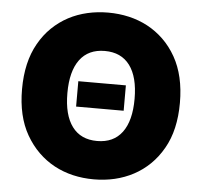

<svg xmlns="http://www.w3.org/2000/svg" viewBox="-53 -792 900 857"><g transform="rotate(5 397.5 -363.5)"><path d="M91.3 -568.5Q115.4 -611.5 148.3 -643.1Q181.1 -674.7 220.5 -695.7Q259.9 -716.6 304.9 -726.9Q349.8 -737.2 397.7 -737.2Q446 -737.2 490.8 -726.9Q535.5 -716.6 574.9 -695.7Q614.3 -674.7 647.2 -642.9Q680 -611.2 704.2 -568.5Q751.4 -485.1 751.4 -363.6Q751.4 -241.5 704.2 -159.1Q680 -116.5 647.4 -84.7Q614.7 -52.9 575.3 -32Q535.9 -11 491.1 -0.5Q446.4 9.9 397.7 9.9Q349.1 9.9 304.3 -0.5Q259.6 -11 220.3 -32.1Q181.1 -53.3 148.4 -85.2Q115.8 -117.2 91.3 -159.8Q44 -242.2 44 -363.6Q44 -485.1 91.3 -568.5ZM397.7 -161.9Q471.2 -161.9 509.8 -213.8Q548.3 -265.6 548.3 -363.6Q548.3 -461.6 509.8 -513.5Q471.2 -565.3 397.7 -565.3Q324.2 -565.3 285.7 -513.5Q247.2 -461.6 247.2 -363.6Q247.2 -265.6 285.7 -213.8Q324.2 -161.9 397.7 -161.9ZM291.2 -306.8V-420.5H504.3V-306.8Z"/></g></svg>

Font: Inter P Black
Style: Regular
Weight: 900
Designer: Rasmus Andersson
Foundry: rsms
Version: Version 3.018;git-588b23468